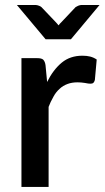

<svg xmlns="http://www.w3.org/2000/svg" viewBox="-20 -740 414 760"><path d="M160.2 -481.9 166.5 -415.5Q190.4 -463.9 224.6 -492.2Q257.8 -519.5 306.2 -519.5Q323.7 -519.5 336.9 -516.1Q350.6 -512.7 362.8 -504.4L355.5 -423.3Q353 -415 349.6 -412.1Q345.7 -408.7 337.9 -408.7Q330.1 -408.7 316.4 -411.6Q300.8 -414.1 287.1 -414.1Q264.6 -414.1 247.6 -407.7Q229 -400.9 216.3 -388.7Q201.7 -376 191.9 -357.9Q179.2 -335.4 172.4 -316.9V0H64.9V-509.8H127.4Q144.5 -509.8 150.9 -503.9Q158.2 -496.6 160.2 -481.9ZM301.8 -720.2H374L260.7 -584.5H160.6L46.9 -720.2H121.6Q126.5 -720.2 134.3 -717.3Q140.1 -715.3 144 -711.9L202.1 -650.9Q202.6 -650.4 206.3 -646.2Q210 -642.1 211.9 -639.6Q212.9 -641.1 214.8 -643.3Q216.8 -645.5 216.8 -646L221.7 -650.9L279.3 -711.9Q281.7 -713.4 289.6 -717.3Q297.4 -720.2 301.8 -720.2Z"/></svg>

Font: Lato-SemiBold
Style: Regular
Weight: 500
Designer: Lukasz Dziedzic with Adam Twardoch and Botio Nikoltchev
Foundry: tyPoland Lukasz Dziedzic
Version: ""